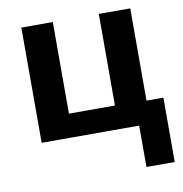

<svg xmlns="http://www.w3.org/2000/svg" viewBox="-82 -623 852 896"><g transform="rotate(-10 343.5 -175.0)"><path d="M594 -109V-546H445V-112H227V-546H78V0H540V196H674V-109Z"/></g></svg>

Font: Passageway
Style: Regular
Weight: 700
Foundry: Ascender Corporation
Version: Version 1.11